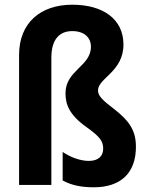

<svg xmlns="http://www.w3.org/2000/svg" viewBox="-20 -785 626 815"><path d="M504 -596C504 -705 416 -765 287 -765C151 -765 61 -687 61 -552V0H198V-540C198 -615 230 -653 287 -653C338 -653 366 -625 366 -587C366 -503 258 -487 258 -389C258 -342 274 -298 345 -247C404 -205 418 -186 418 -154C418 -122 397 -102 357 -102C320 -102 278 -118 246 -140V-19C284 2 327 10 378 10C492 10 557 -50 557 -162C557 -235 525 -275 462 -324C416 -359 396 -378 396 -401C396 -454 504 -480 504 -596Z"/></svg>

Font: Noto Sans Thai Looped Condensed
Style: Bold
Weight: 700
Width: 3
Designer: Sasikarn Vongin, Ben Mitchell
Foundry: The Fontpad Ltd
Version: Version 1.001